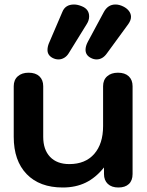

<svg xmlns="http://www.w3.org/2000/svg" viewBox="-20 -823 655 853"><path d="M41 -215V-440Q41 -468 59 -484Q77 -500 107 -500Q138 -500 155 -484Q172 -468 172 -440V-215Q172 -158 202.5 -126Q233 -94 288 -94Q359 -94 398.5 -139Q438 -184 438 -263V-440Q438 -468 456 -484Q474 -500 504 -500Q535 -500 552 -484Q569 -468 569 -440V-50Q569 -21 552.5 -5.5Q536 10 506 10Q476 10 459 -6Q442 -22 442 -50V-79Q405 -33 360.5 -11.5Q316 10 259 10Q156 10 98.5 -49.5Q41 -109 41 -215ZM360 -602Q360 -618 370 -637L441 -769Q459 -803 493 -803Q510 -803 528 -794Q544 -786 553 -774Q562 -762 562 -748Q562 -733 550 -716L455 -586Q436 -559 409 -559Q396 -559 383 -566Q360 -578 360 -602ZM191 -601Q191 -618 200 -637L257 -770Q270 -803 309 -803Q325 -803 344 -795Q376 -782 376 -750Q376 -733 366 -717L285 -586Q277 -573 265 -566Q253 -559 240 -559Q226 -559 213 -566Q191 -578 191 -601Z"/></svg>

Font: Kodchasan
Style: Bold
Weight: 700
Designer: Katatrad Aksorn Co.,Ltd.
Foundry: Cadson Demak Co.,Ltd.
Version: Version 1.000; ttfautohint (v1.6)